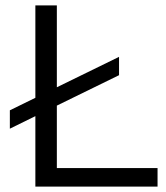

<svg xmlns="http://www.w3.org/2000/svg" viewBox="-20 -695 618 715"><path d="M111.7 0V-262.5L16.7 -215.8V-284.2L111.7 -330.8V-675H191.7V-370L423.3 -483.3V-415L191.7 -301.7V-69.2H566.7V0Z"/></svg>

Font: Funnel Display Light
Style: Regular
Weight: 300
Designer: NORD ID, Kristian Moeller
Foundry: Dicotype
Version: Version 1.000